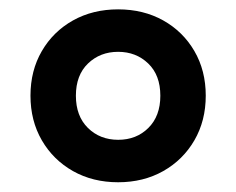

<svg xmlns="http://www.w3.org/2000/svg" viewBox="-20 -769 495 402"><path d="M227.3 -387.4Q174.3 -387.4 132.8 -410.8Q91.3 -434.3 67.6 -475.2Q43.8 -516.2 43.8 -568.7Q43.8 -621.2 67.6 -662.1Q91.3 -702.9 132.8 -726.2Q174.3 -749.4 227.3 -749.4Q280.3 -749.4 321.8 -726.2Q363.3 -702.9 387 -662.1Q410.8 -621.2 410.8 -568.7Q410.8 -516.2 387 -475.2Q363.3 -434.3 321.8 -410.8Q280.3 -387.4 227.3 -387.4ZM227.5 -476.3Q265.6 -476.3 290.6 -501.1Q315.7 -525.9 315.7 -568.6Q315.7 -611.7 290.3 -636.1Q264.9 -660.5 227.3 -660.5Q189.7 -660.5 164.3 -636.1Q138.9 -611.7 138.9 -568.6Q138.9 -525.9 164.1 -501.1Q189.3 -476.3 227.5 -476.3Z"/></svg>

Font: Encode Sans SC Condensed Thin
Style: Regular
Weight: 100
Width: 3
Designer: Multiple Designers
Foundry: Impallari Type
Version: Version 3.002